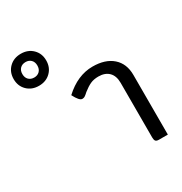

<svg xmlns="http://www.w3.org/2000/svg" viewBox="-440 -1018 1107 1165"><g transform="rotate(-30 113.0 -435.5)"><path d="M308 -32V-415Q308 -464 282 -490Q256 -516 210 -516Q177 -516 153 -505Q129 -494 100 -471Q96 -467 87 -459.5Q78 -452 72 -449.5Q66 -447 58 -447Q38 -447 11 -500Q104 -586 209 -586Q298 -586 348.5 -541.5Q399 -497 399 -418V0H337Q320 0 314 -7.5Q308 -15 308 -32ZM-243 -759Q-243 -808 -211 -839.5Q-179 -871 -129 -871Q-79 -871 -47 -839.5Q-15 -808 -15 -759Q-15 -710 -47 -678.5Q-79 -647 -129 -647Q-179 -647 -211 -678.5Q-243 -710 -243 -759ZM-77 -759Q-77 -784 -91.5 -798.5Q-106 -813 -129 -813Q-153 -813 -167.5 -798.5Q-182 -784 -182 -759Q-182 -734 -167.5 -719.5Q-153 -705 -129 -705Q-106 -705 -91.5 -719.5Q-77 -734 -77 -759Z"/></g></svg>

Font: Krub Medium
Style: Regular
Weight: 500
Designer: Ekaluck Peanpanawate
Foundry: Cadson Demak Co.,Ltd.
Version: Version 1.000; ttfautohint (v1.6)